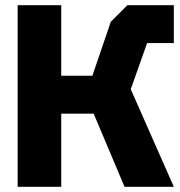

<svg xmlns="http://www.w3.org/2000/svg" viewBox="-20 -720 692 740"><path d="M48 0V-700H216V-428H336L407 -636L471 -700H650V-554H547L484 -376L650 0H460L341 -282H216V0Z"/></svg>

Font: Tektur
Style: Bold
Weight: 700
Designer: Adam Jagosz
Foundry: Adam Jagosz
Version: Version 1.005;gftools[0.9.30]